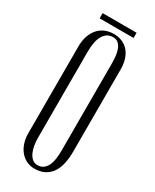

<svg xmlns="http://www.w3.org/2000/svg" viewBox="-201 -824 717 887"><g transform="rotate(30 157.0 -380.0)"><path d="M268.1 -147Q268.1 -112.8 261.7 -84Q255.4 -55.2 241.5 -34.4Q227.5 -13.7 205.3 -2Q183.1 9.8 151.9 9.8Q127 9.8 107.4 -0.2Q87.9 -10.3 74.2 -27.6Q60.5 -44.9 53.2 -68.1Q45.9 -91.3 45.9 -117.2V-581.1Q45.9 -611.8 54.2 -636.2Q62.5 -660.6 77.4 -677.7Q92.3 -694.8 113.3 -703.9Q134.3 -712.9 160.2 -712.9Q185.1 -712.9 205.1 -704.1Q225.1 -695.3 239 -679.2Q252.9 -663.1 260.5 -639.6Q268.1 -616.2 268.1 -586.9ZM219.2 -124V-586.9Q219.2 -608.9 217 -629.2Q214.8 -649.4 208.5 -664.8Q202.1 -680.2 191.4 -689.2Q180.7 -698.2 164.1 -698.2Q145 -698.2 132.1 -689Q119.1 -679.7 110.8 -664.1Q102.5 -648.4 98.9 -627.2Q95.2 -606 95.2 -582V-121.1Q95.2 -102.5 98.4 -83Q101.6 -63.5 108.6 -47.6Q115.7 -31.7 127.2 -21.5Q138.7 -11.2 155.8 -11.2Q174.8 -11.2 187.3 -21Q199.7 -30.8 206.8 -46.6Q213.9 -62.5 216.6 -82.8Q219.2 -103 219.2 -124ZM247.1 -742.2H65.9V-770H247.1Z"/></g></svg>

Font: Bigelow Rules
Style: Regular
Weight: 400
Designer: Astigmatic (AOETI)
Foundry: Astigmatic (AOETI)
Version: Version 1.001